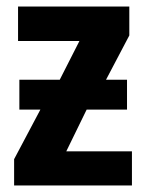

<svg xmlns="http://www.w3.org/2000/svg" viewBox="-20 -565 445 585"><path d="M374 -545H35V-440H222L162 -322H39V-231H103L23 -80V0H382V-104H182L244 -231H367V-322H303L374 -457Z"/></svg>

Font: Noto Sans Display SemiCondensed
Style: Bold
Weight: 700
Width: 4
Designer: Monotype Design Team
Foundry: Monotype Imaging Inc.
Version: Version 1.900